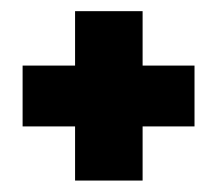

<svg xmlns="http://www.w3.org/2000/svg" viewBox="-20 -412 378 344"><path d="M114.5 -88.5H235.5V-185.5H328.5V-294.5H235.5V-392H114.5V-294.5H20.5V-185.5H114.5Z"/></svg>

Font: Anybody Expanded
Style: Bold
Weight: 700
Width: 7
Designer: Tyler Finck
Foundry: Etcetera Type Company
Version: Version 1.113;gftools[0.9.25]